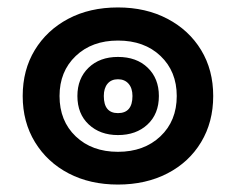

<svg xmlns="http://www.w3.org/2000/svg" viewBox="-20 -506 635 516"><path d="M297 -10Q222 -10 164.5 -40Q107 -70 74 -124Q41 -178 41 -248Q41 -318 73.5 -371.5Q106 -425 163.5 -455.5Q221 -486 297 -486Q372 -486 430 -455.5Q488 -425 520.5 -371.5Q553 -318 553 -248Q553 -178 520.5 -124Q488 -70 430 -40Q372 -10 297 -10ZM297 -98Q367 -98 411 -139.5Q455 -181 455 -248Q455 -314 411.5 -355.5Q368 -397 297 -397Q227 -397 183.5 -355.5Q140 -314 140 -248Q140 -181 183.5 -139.5Q227 -98 297 -98ZM297 -143Q249 -143 218.5 -171.5Q188 -200 188 -248Q188 -295 218 -324Q248 -353 297 -353Q347 -353 377 -324Q407 -295 407 -248Q407 -200 376.5 -171.5Q346 -143 297 -143ZM297 -202Q336 -202 336 -248Q336 -269 325.5 -281Q315 -293 297 -293Q279 -293 269 -281Q259 -269 259 -248Q259 -202 297 -202Z"/></svg>

Font: Noto Sans Thai Looped UI ExtraBold
Style: Regular
Weight: 800
Designer: Cadson Demak Team
Foundry: Cadson Demak Co., Ltd.
Version: Version 1.000